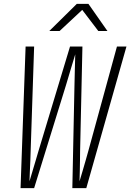

<svg xmlns="http://www.w3.org/2000/svg" viewBox="-20 -970 672 990"><path d="M86 0 112 -730H156L138 -190Q138 -172 136.5 -144Q135 -116 134 -87Q133 -58 132 -35Q139 -58 147.5 -87Q156 -116 164.5 -144Q173 -172 178 -190L341 -730H405L393 -190Q393 -172 392.5 -144Q392 -116 391.5 -87Q391 -58 390 -35Q397 -58 405.5 -87Q414 -116 422 -144Q430 -172 435 -190L583 -730H632L425 0H353L364 -530Q365 -568 366 -614.5Q367 -661 368 -690Q359 -662 345.5 -615.5Q332 -569 320 -530L156 0ZM234 -810 376 -950H436L534 -810H487L404 -919L287 -810Z"/></svg>

Font: NKDuy Mono Thin
Style: Italic
Weight: 100
Italic angle: -9°
Monospace: yes
Designer: NKDuy
Foundry: NKDuy
Version: Version 2.251; ttfautohint (v1.8.4.7-5d5b)